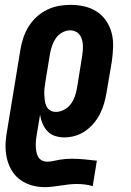

<svg xmlns="http://www.w3.org/2000/svg" viewBox="-20 -558 540 791"><path d="M164 213Q137 213 112 206Q87 199 66.5 185Q46 171 32 150Q18 129 11 104.5Q4 80 3 53.5Q2 27 6 0L64 -353Q68 -378 76 -402Q84 -426 97.5 -448Q111 -470 130.5 -488Q150 -506 173.5 -517.5Q197 -529 221.5 -533.5Q246 -538 271 -538Q300 -538 328 -531.5Q356 -525 379 -510Q402 -495 417.5 -472Q433 -449 440 -422Q447 -395 446 -365.5Q445 -336 441 -307L419 -177Q415 -154 409 -132.5Q403 -111 392.5 -90Q382 -69 366.5 -50.5Q351 -32 331.5 -18.5Q312 -5 290 1.5Q268 8 245 8Q225 8 206.5 2Q188 -4 175.5 -17.5Q163 -31 155.5 -48.5Q148 -66 145 -85L131 -1Q129 10 128 22Q127 34 127.5 45.5Q128 57 130 68Q132 79 137.5 88.5Q143 98 153 103Q163 108 175 108Q188 108 200.5 105Q213 102 225.5 100Q238 98 250.5 97Q263 96 276 96Q302 96 327.5 98.5Q353 101 379 104L362 209Q346 204 329.5 202Q313 200 296 200Q279 200 262.5 202Q246 204 229.5 206.5Q213 209 196.5 211Q180 213 164 213ZM209 -97Q227 -97 243.5 -105.5Q260 -114 271 -128.5Q282 -143 288 -160Q294 -177 297 -194L318 -324Q320 -336 321 -348Q322 -360 321.5 -371.5Q321 -383 318 -394Q315 -405 308.5 -414Q302 -423 291.5 -428Q281 -433 269 -433Q252 -433 236 -424Q220 -415 210 -400.5Q200 -386 194.5 -369.5Q189 -353 186 -337L167 -221Q165 -208 163.5 -195Q162 -182 162.5 -169.5Q163 -157 164.5 -144.5Q166 -132 171 -121Q176 -110 186.5 -103.5Q197 -97 209 -97Z"/></svg>

Font: Iosevka Slab Extrabold Oblique
Style: Regular
Weight: 800
Italic angle: -9°
Monospace: yes
Designer: Belleve Invis
Foundry: Belleve Invis
Version: Version 11.1.1; ttfautohint (v1.8.3)